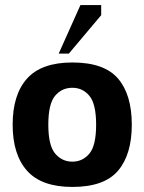

<svg xmlns="http://www.w3.org/2000/svg" viewBox="-20 -729 571 759"><path d="M266 10Q144 10 87 -54Q30 -118 30 -236Q30 -355 87 -418.5Q144 -482 266 -482Q392 -482 446.5 -418.5Q501 -355 501 -236Q501 -118 446.5 -54Q392 10 266 10ZM266 -90Q307 -90 333.5 -122Q360 -154 360 -236Q360 -318 333.5 -350Q307 -382 266 -382Q224 -382 197.5 -350Q171 -318 171 -236Q171 -154 198 -122Q225 -90 266 -90ZM212 -517 298 -709H380V-669L252 -517Z"/></svg>

Font: Rowdies Light
Style: Regular
Weight: 300
Designer: Jaikishan Patel
Version: Version 1.000; ttfautohint (v1.8.3)